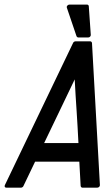

<svg xmlns="http://www.w3.org/2000/svg" viewBox="-20 -823 464 852"><path d="M8.3 9.8Q2.9 9.8 1.2 6.1Q-0.5 2.4 2 -2.4L304.2 -632.3Q305.2 -635.3 308.6 -637.5Q312 -639.6 314.9 -639.6H380.4Q383.3 -639.6 385.5 -637.5Q387.7 -635.3 388.2 -632.3L423.3 -2.4Q423.8 2.4 420.2 6.1Q416.5 9.8 411.1 9.8H345.7Q342.8 9.8 340.6 7.6Q338.4 5.4 337.9 2.4L332 -105.5H135.7Q109.9 -50.8 84 2.4Q83 5.4 79.6 7.6Q76.2 9.8 73.2 9.8ZM328.1 -188Q326.2 -227.1 324.2 -261.2Q322.3 -295.4 320.1 -328.6Q317.9 -361.8 315.7 -396.2Q313.5 -430.7 311.5 -470.7Q277.3 -398.9 244.1 -330.1Q210.9 -261.2 175.8 -188ZM276.9 -788.1Q274.9 -793.5 278.8 -798.1Q282.7 -802.7 288.6 -802.7H366.2Q369.1 -802.7 371.6 -800.5Q374 -798.3 374 -795.4L382.8 -668.9Q383.3 -664.1 379.9 -660.4Q376.5 -656.7 371.1 -656.7H327.6Q325.2 -656.7 323 -658.2Q320.8 -659.7 319.8 -661.6Z"/></svg>

Font: Fibel Nord
Style: Bold Italic
Weight: 700
Designer: Peter Wiegel
Foundry: Peter Wioegel
Version: Version 000.000